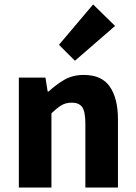

<svg xmlns="http://www.w3.org/2000/svg" viewBox="-20 -846 612 866"><path d="M65 0V-496H185L195 -433H199Q231 -463 269 -485.5Q307 -508 358 -508Q439 -508 475.5 -455Q512 -402 512 -308V0H365V-289Q365 -343 350.5 -363Q336 -383 304 -383Q276 -383 256 -370.5Q236 -358 212 -335V0ZM318 -572 246 -644 400 -826 499 -729Z"/></svg>

Font: hySource Sans Pro
Style: Bold
Weight: 700
Designer: Paul D. Hunt
Foundry: Adobe Systems Incorporated
Version: Version 2.021;PS 2.000;hotconv 1.0.86;makeotf.lib2.5.63406